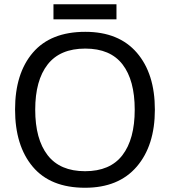

<svg xmlns="http://www.w3.org/2000/svg" viewBox="-20 -875 801 905"><path d="M529 -855V-784H232V-855ZM710 -358Q710 -189 624.5 -89.5Q539 10 381 10Q218 10 134.5 -89Q51 -188 51 -359Q51 -529 135 -627Q219 -725 382 -725Q540 -725 625 -626.5Q710 -528 710 -358ZM146 -358Q146 -219 204.5 -143.5Q263 -68 381 -68Q499 -68 557 -143.5Q615 -219 615 -358Q615 -497 557.5 -571.5Q500 -646 382 -646Q263 -646 204.5 -571Q146 -496 146 -358Z"/></svg>

Font: Advent Sans Logo
Style: Regular
Weight: 400
Designer: Types & Symbols
Foundry: Types & Symbols
Version: Version 1.002